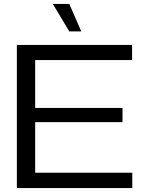

<svg xmlns="http://www.w3.org/2000/svg" viewBox="-20 -958 724 978"><path d="M65.9 0V-729H652.8V-651.9H159.2V-408.2H604V-335.9H159.2V-78.1H653.8V0ZM249 -938H333L394 -797.9H333Z"/></svg>

Font: Lumene Sans Expanded
Style: Regular
Weight: 400
Width: 7
Designer: Deni Anggara
Version: Version 1.003;Glyphs 3.1.2 (3151)